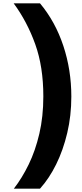

<svg xmlns="http://www.w3.org/2000/svg" viewBox="-20 -906 489 1152"><path d="M408 -327Q408 -212 383.5 -108.5Q359 -5 317 80Q275 165 220 226H63Q112 163 152 81Q192 -1 216 -103.5Q240 -206 240 -328Q240 -505 191.5 -640.5Q143 -776 62 -886H220Q312 -776 360 -631Q408 -486 408 -327Z"/></svg>

Font: Noto Sans Kannada UI Black
Style: Regular
Weight: 900
Designer: Jelle Bosma - Monotype Design Team
Foundry: Monotype Imaging Inc.
Version: Version 2.005; ttfautohint (v1.8.4.7-5d5b)